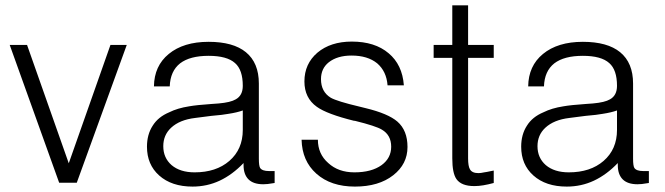

<svg xmlns="http://www.w3.org/2000/svg" viewBox="-20 -688 2509 724"><path d="M203.1 1H269.5L458 -518.6H396.5L239.3 -72.3L82 -518.6H16.6Z M898.4 -73.2V-65.4Q898.4 -30.3 917 -11.7Q935.5 6.8 972.7 6.8Q980.5 6.8 989.3 5.9Q1002 3.9 1015.6 2V-43H994.1Q968.8 -43 960.9 -54.7Q956.1 -62.5 956.1 -89.8V-373Q956.1 -451.2 907.2 -491.2Q859.4 -530.3 766.6 -530.3Q671.9 -530.3 616.2 -484.4Q561.5 -439.5 560.5 -362.3H620.1Q622.1 -419.9 659.2 -449.2Q696.3 -477.5 766.6 -477.5Q835.9 -477.5 866.2 -450.2Q895.5 -424.8 895.5 -364.3Q895.5 -328.1 869.1 -313.5Q849.6 -301.8 804.7 -297.9L777.3 -295.9Q720.7 -292 693.4 -287.1Q649.4 -280.3 618.2 -264.6Q576.2 -247.1 555.7 -213.9Q534.2 -180.7 534.2 -134.8Q534.2 -67.4 580.1 -26.4Q627 15.6 706.1 15.6Q760.7 15.6 808.6 -6.8Q856.4 -29.3 898.4 -73.2ZM895.5 -271.5V-198.2Q895.5 -125 844.7 -81.1Q794.9 -38.1 713.9 -38.1Q659.2 -38.1 627 -65.4Q595.7 -92.8 595.7 -136.7Q595.7 -178.7 625 -206.1Q657.2 -236.3 715.8 -243.2L776.4 -251Q822.3 -254.9 841.8 -258.8Q874 -263.7 895.5 -271.5Z M1117.2 -161.1Q1119.1 -81.1 1172.9 -33.2Q1227.5 15.6 1318.4 15.6Q1408.2 15.6 1462.9 -27.3Q1516.6 -69.3 1516.6 -133.8Q1516.6 -196.3 1478.5 -229.5Q1443.4 -259.8 1358.4 -280.3L1335 -286.1Q1252 -305.7 1227.5 -319.3Q1190.4 -341.8 1190.4 -389.6Q1190.4 -429.7 1219.7 -453.1Q1252 -478.5 1305.7 -478.5Q1366.2 -478.5 1402.3 -449.2Q1437.5 -418.9 1441.4 -366.2H1502.9Q1497.1 -444.3 1445.3 -487.3Q1393.6 -531.2 1306.6 -531.2Q1226.6 -531.2 1176.8 -489.3Q1127.9 -447.3 1127.9 -380.9Q1127.9 -318.4 1174.8 -285.2Q1212.9 -257.8 1315.4 -232.4H1318.4Q1397.5 -212.9 1419.9 -199.2Q1455.1 -178.7 1455.1 -134.8Q1455.1 -91.8 1418.9 -65.4Q1380.9 -38.1 1316.4 -38.1Q1255.9 -38.1 1217.8 -73.2Q1178.7 -107.4 1178.7 -161.1Z M1745.1 -668H1685.5V-518.6H1615.2V-469.7H1685.5V-90.8Q1685.5 -35.2 1701.2 -12.7Q1719.7 13.7 1768.6 13.7Q1785.2 13.7 1802.7 10.7Q1820.3 7.8 1841.8 2V-44.9L1832 -43Q1814.5 -39.1 1805.7 -38.1Q1793 -35.2 1784.2 -35.2Q1759.8 -35.2 1752 -49.8Q1745.1 -61.5 1745.1 -90.8V-469.7H1841.8V-518.6H1745.1Z M2309.6 -73.2V-65.4Q2309.6 -30.3 2328.1 -11.7Q2346.7 6.8 2383.8 6.8Q2391.6 6.8 2400.4 5.9Q2413.1 3.9 2426.8 2V-43H2405.3Q2379.9 -43 2372.1 -54.7Q2367.2 -62.5 2367.2 -89.8V-373Q2367.2 -451.2 2318.4 -491.2Q2270.5 -530.3 2177.7 -530.3Q2083 -530.3 2027.3 -484.4Q1972.7 -439.5 1971.7 -362.3H2031.2Q2033.2 -419.9 2070.3 -449.2Q2107.4 -477.5 2177.7 -477.5Q2247.1 -477.5 2277.3 -450.2Q2306.6 -424.8 2306.6 -364.3Q2306.6 -328.1 2280.3 -313.5Q2260.7 -301.8 2215.8 -297.9L2188.5 -295.9Q2131.8 -292 2104.5 -287.1Q2060.5 -280.3 2029.3 -264.6Q1987.3 -247.1 1966.8 -213.9Q1945.3 -180.7 1945.3 -134.8Q1945.3 -67.4 1991.2 -26.4Q2038.1 15.6 2117.2 15.6Q2171.9 15.6 2219.7 -6.8Q2267.6 -29.3 2309.6 -73.2ZM2306.6 -271.5V-198.2Q2306.6 -125 2255.9 -81.1Q2206.1 -38.1 2125 -38.1Q2070.3 -38.1 2038.1 -65.4Q2006.8 -92.8 2006.8 -136.7Q2006.8 -178.7 2036.1 -206.1Q2068.4 -236.3 2127 -243.2L2187.5 -251Q2233.4 -254.9 2252.9 -258.8Q2285.2 -263.7 2306.6 -271.5Z"/></svg>

Font: Dotum
Style: Regular
Weight: 400
Version: Version 2.21